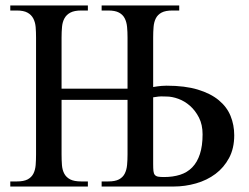

<svg xmlns="http://www.w3.org/2000/svg" viewBox="-20 -682 910 702"><path d="M720.7 -190.9Q720.7 -226.1 707.5 -252Q694.3 -277.8 674.6 -295.2Q654.8 -312.5 631.8 -320.8Q608.9 -329.1 588.9 -329.1Q581.5 -329.1 577.6 -329.3Q573.7 -329.6 569.6 -329.6Q565.4 -329.6 559.1 -328.9Q552.7 -328.1 540 -326.2V-82.5Q540 -66.4 541 -56.9Q542 -47.4 546.1 -42.5Q550.3 -37.6 558.1 -36.1Q565.9 -34.7 579.6 -34.7Q612.3 -34.7 638.4 -43Q664.6 -51.3 682.9 -70.1Q701.2 -88.9 710.9 -118.7Q720.7 -148.4 720.7 -190.9ZM836.4 -187.5Q836.4 -139.6 817.6 -104.5Q798.8 -69.3 767.8 -46.1Q736.8 -22.9 696.8 -11.5Q656.7 0 614.3 0H351.6V-18.6H375.5Q400.9 -18.6 415 -26.1Q429.2 -33.7 436 -47.1Q442.9 -60.5 444.6 -78.6Q446.3 -96.7 446.3 -117.7V-316.9H205.1V-117.7Q205.1 -96.2 206.5 -78.1Q208 -60.1 215.1 -46.9Q222.2 -33.7 236.6 -26.1Q251 -18.6 277.3 -18.6H301.3V0H17.6V-18.6H41.5Q66.9 -18.6 81.1 -26.1Q95.2 -33.7 102.1 -47.1Q108.9 -60.5 110.4 -78.6Q111.8 -96.7 111.8 -117.7V-544.4Q111.8 -564.9 110.4 -582.8Q108.9 -600.6 101.8 -614.3Q94.7 -627.9 80.6 -635.7Q66.4 -643.6 41.5 -643.6H17.6V-662.1H301.3V-643.6H277.3Q252 -643.6 237.5 -636Q223.1 -628.4 215.8 -615.2Q208.5 -602.1 206.8 -584Q205.1 -565.9 205.1 -544.4V-357.9H446.3V-544.4Q446.3 -565.4 444.6 -583.5Q442.9 -601.6 436 -615Q429.2 -628.4 415 -636Q400.9 -643.6 375.5 -643.6H351.6V-662.1H635.3V-643.6H610.8Q585 -643.6 570.8 -636Q556.6 -628.4 549.8 -615Q543 -601.6 541.5 -583.5Q540 -565.4 540 -544.4V-363.8Q546.9 -364.7 555.2 -366.2Q562 -367.2 570.6 -367.9Q579.1 -368.7 588.9 -368.7Q656.2 -368.7 703.1 -354.5Q750 -340.3 779.8 -315.7Q809.6 -291 823 -258.1Q836.4 -225.1 836.4 -187.5Z"/></svg>

Font: Doulos SIL
Style: Regular
Weight: 400
Designer: Walt Agee, Victor Gaultney, Peter Martin, Debbi Hosken
Foundry: SIL International
Version: Version 4.110; 2011; Maintenance release